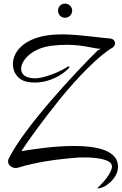

<svg xmlns="http://www.w3.org/2000/svg" viewBox="-20 -916 679 1072"><path d="M343 -817C365 -817 383 -834 383 -857C383 -878 365 -896 343 -896C321 -896 304 -878 304 -857C304 -834 321 -817 343 -817ZM528 136C536 136 559 128 567 123C605 100 639 60 639 15C639 -77 520 -101 392 -101C272 -101 143 -79 99 -72C150 -149 220 -245 314 -362C415 -487 534 -607 608 -650C618 -656 622 -665 622 -674C622 -687 613 -699 595 -701C531 -706 448 -720 344 -724H322C128 -724 52 -634 52 -558C52 -511 81 -470 128 -460C142 -457 158 -455 174 -455C230 -455 294 -475 348 -520C364 -533 368 -540 368 -543C368 -544 367 -545 365 -545C362 -545 358 -544 357 -543C303 -508 225 -482 186 -479H173C122 -479 98 -502 98 -532C98 -579 157 -644 258 -659C293 -664 325 -666 353 -666C443 -666 501 -645 543 -643C538 -641 532 -638 526 -635C399 -510 121 -211 34 -40C28 -31 25 -22 25 -15C25 10 51 22 67 22C73 22 79 21 85 19C179 -10 293 -27 413 -36C421 -37 435 -37 451 -37C510 -37 605 -29 605 13C605 51 552 108 525 133V134C525 135 526 136 528 136Z"/></svg>

Font: Style Script
Style: Regular
Weight: 400
Designer: Robert E. Leuschke
Foundry: Robert E. Leuschke
Version: Version 1.010